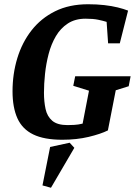

<svg xmlns="http://www.w3.org/2000/svg" viewBox="-20 -648 642 904"><path d="M273 10Q188 10 136.5 -15Q85 -40 62 -91Q39 -142 39 -218Q39 -300 61.5 -374Q84 -448 128.5 -505Q173 -562 239.5 -595Q306 -628 395 -628Q436 -628 471 -624Q506 -620 534.5 -613Q563 -606 583 -598L544 -444H489L482 -545Q466 -550 442.5 -555Q419 -560 383 -560Q334 -560 299.5 -537.5Q265 -515 243 -477.5Q221 -440 209 -394Q197 -348 192 -300.5Q187 -253 187 -211Q187 -170 194.5 -135Q202 -100 226 -79.5Q250 -59 298 -59Q311 -59 330 -60Q349 -61 369 -66L399 -221L325 -244L334 -289H595L586 -242L525 -223L488 -34Q454 -17 397.5 -3.5Q341 10 273 10ZM220 236 180 225 216 44 308 24 330 48Z"/></svg>

Font: Manuale
Style: Italic
Weight: 400
Italic angle: -11°
Designer: Eduardo Tunni / Pablo Cosgaya
Foundry: Eduardo Tunni / Pablo Cosgaya
Version: Version 1.002